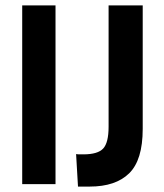

<svg xmlns="http://www.w3.org/2000/svg" viewBox="-20 -680 606 709"><path d="M62 0V-660H185V0ZM268 9 261 -111Q267 -110 274.5 -110Q282 -110 288 -110Q341 -110 361 -131.5Q381 -153 381 -212V-660H507V-204Q507 -89 457 -40Q407 9 311 9Q304 9 295 9Q286 9 268 9Z"/></svg>

Font: Bricolage Grotesque 12pt Condensed SemiBold
Style: Regular
Weight: 600
Width: 3
Designer: Mathieu Triay
Foundry: Atelier Triay
Version: Version 1.001; ttfautohint (v1.8.4.7-5d5b);gftools[0.9.33.de